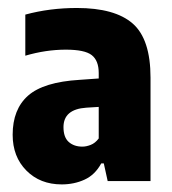

<svg xmlns="http://www.w3.org/2000/svg" viewBox="-20 -770 441 493"><path d="M138.5 -296.5Q83 -296.5 47.8 -332Q12.5 -367.5 12.5 -424Q12.5 -489.5 52.2 -524.5Q92 -559.5 184.5 -565L233.5 -568.5V-582.5Q233.5 -614.5 215.5 -628.5Q197.5 -642.5 149 -642.5Q98 -642.5 45 -627V-732.5Q107.5 -749.5 177.5 -749.5Q275 -749.5 320.8 -709.5Q366.5 -669.5 366.5 -570.5V-305H256.5L246.5 -350.5H240Q224 -321 197.2 -308.8Q170.5 -296.5 138.5 -296.5ZM143 -443.5Q143 -417.5 156.5 -405.5Q170 -393.5 191.5 -393.5Q201.5 -393.5 213 -398Q224.5 -402.5 233.5 -414.5V-495.5L201.5 -493.5Q143 -489.5 143 -443.5Z"/></svg>

Font: Encode Sans Condensed Condensed
Style: Bold
Weight: 700
Width: 3
Designer: Multiple Designers
Foundry: Impallari Type
Version: Version 3.000; ttfautohint (v1.8.3) -l 8 -r 50 -G 200 -x 14 